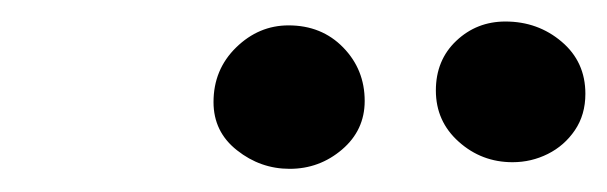

<svg xmlns="http://www.w3.org/2000/svg" viewBox="-20 -748 550 174"><path d="M242.5 -595Q216 -595 194.8 -611.8Q173.5 -628.5 173.5 -655.5Q173.5 -685 194 -705Q214.5 -725 241.5 -725Q271.5 -725 291 -705Q310.5 -685 310.5 -656.5Q310.5 -630 290 -612.5Q269.5 -595 242.5 -595ZM444.5 -601Q416.5 -601 395.8 -619.5Q375 -638 375 -666Q375 -693.5 393.5 -711Q412 -728.5 438 -728.5Q467.5 -728.5 489 -710.2Q510.5 -692 510.5 -663Q510.5 -644 501 -630Q491.5 -616 476.5 -608.5Q461.5 -601 444.5 -601Z"/></svg>

Font: Grandstander Thin Medium
Style: Italic
Weight: 500
Italic angle: -15°
Version: Version 1.200